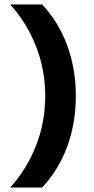

<svg xmlns="http://www.w3.org/2000/svg" viewBox="-20 -736 426 866"><path d="M322 -303Q322 -180 283 -74.5Q244 31 170 110H26Q103 24 143.5 -81.5Q184 -187 184 -303Q184 -419 143.5 -524.5Q103 -630 26 -716H170Q244 -637 283 -531.5Q322 -426 322 -303Z"/></svg>

Font: Uncut Sans Variable
Style: Regular
Weight: 400
Designer: Kasper Nordkvist
Foundry: UNCUT.wtf
Version: Version 1.303;Glyphs 3.1.2 (3151)